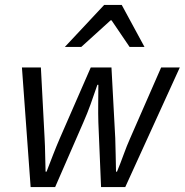

<svg xmlns="http://www.w3.org/2000/svg" viewBox="-20 -761 751 781"><path d="M104.6 0 69.2 -486.6H146.3L161.4 -199.4Q163.2 -167.6 163.7 -132.4Q164.3 -97.3 165.4 -62.8H169.4Q182.6 -97.3 196.3 -132.4Q210 -167.6 223.8 -199.4L349.2 -486.6H433.4L448.8 -199.4Q449.6 -167.6 450.5 -132.4Q451.5 -97.3 451.9 -62.8H455.9Q470.3 -97.3 482.9 -132.4Q495.6 -167.6 509.8 -199.4L635.5 -486.6H711.4L489.5 0H391.1L380.1 -262.9Q379 -299.8 379.5 -336.8Q380 -373.8 380.1 -416H376.1Q361.7 -373.8 348.5 -336.8Q335.2 -299.8 318.9 -262.9L204.3 0ZM243.7 -570 403.7 -740.9H475.2L567.8 -570H507.2L433.8 -678.2H429.8L310.5 -570Z"/></svg>

Font: Source Sans 3
Style: Italic
Weight: 200
Italic angle: -11°
Designer: Paul D. Hunt
Foundry: Adobe
Version: Version 3.046;hotconv 1.0.118;makeotfexe 2.5.65603